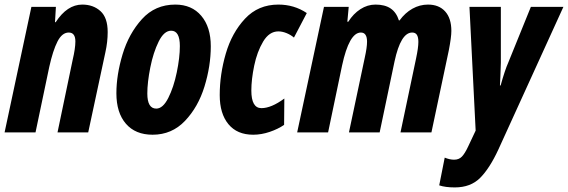

<svg xmlns="http://www.w3.org/2000/svg" viewBox="-29 -578 2479 838"><path d="M108 -548H215L211 -481H214Q264 -558 330 -558Q378 -558 409.5 -529.5Q441 -501 441 -438Q441 -395 431 -350L356 0H222L288 -316Q300 -367 300 -397Q300 -436 271 -436Q242 -436 222 -397Q202 -358 186 -286L126 0H-9Z M479 -171Q479 -251 506 -341Q533 -431 590.5 -494.5Q648 -558 736 -558Q808 -558 849.5 -509Q891 -460 891 -376Q891 -290 863.5 -200.5Q836 -111 778.5 -50.5Q721 10 637 10Q562 10 520.5 -38Q479 -86 479 -171ZM756 -377Q756 -444 718 -444Q687 -444 663.5 -396.5Q640 -349 627 -283.5Q614 -218 614 -170Q614 -104 653 -104Q682 -104 705.5 -150.5Q729 -197 742.5 -262Q756 -327 756 -377Z M930 -163Q930 -253 956.5 -344Q983 -435 1040.5 -496.5Q1098 -558 1186 -558Q1255 -558 1310 -521L1254 -414Q1240 -426 1221.5 -433.5Q1203 -441 1186 -441Q1146 -441 1119.5 -396.5Q1093 -352 1080.5 -291.5Q1068 -231 1068 -183Q1068 -106 1112 -106Q1155 -106 1212 -148L1211 -33Q1185 -15 1148.5 -2.5Q1112 10 1076 10Q1006 10 968 -36Q930 -82 930 -163Z M1385 -548H1493L1487 -483H1491Q1513 -518 1544 -538Q1575 -558 1610 -558Q1651 -558 1676 -541Q1701 -524 1712 -489H1715Q1739 -522 1771 -540Q1803 -558 1839 -558Q1887 -558 1914 -528Q1941 -498 1941 -443Q1941 -416 1930 -359L1854 0H1719L1787 -323Q1797 -370 1797 -395Q1797 -416 1790.5 -426Q1784 -436 1770 -436Q1720 -436 1693 -310L1628 0H1494L1563 -326Q1573 -371 1573 -396Q1573 -436 1546 -436Q1495 -436 1464 -292L1403 0H1268Z M1888 231 1912 110Q1934 119 1953 119Q1974 119 1987 105.5Q2000 92 2014 62L2047 -8L2020 -548H2157V-305Q2155 -235 2153 -205H2156Q2175 -273 2189 -304L2288 -548H2430L2146 75Q2108 157 2066.5 198.5Q2025 240 1956 240Q1915 240 1888 231Z"/></svg>

Font: Noto Sans Display Ex Bold Cond
Style: Italic
Weight: 800
Width: 3
Italic angle: -12°
Designer: Monotype Design team
Foundry: Monotype Imaging Inc.
Version: Version 1.000